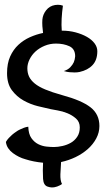

<svg xmlns="http://www.w3.org/2000/svg" viewBox="-20 -697 450 812"><path d="M242.2 -294.9Q325.2 -272.5 362.8 -243.2Q400.4 -213.9 400.4 -164.1Q400.4 -136.7 387.2 -111.8Q374 -86.9 351.6 -66.9Q329.1 -46.9 299.8 -32.7Q270.5 -18.6 238.3 -11.7Q236.3 13.7 235.4 40Q234.4 66.4 242.2 81.1Q237.3 85 231.9 87.4Q226.6 89.8 221.7 91.8Q215.8 93.8 210.9 94.7Q196.3 97.7 180.2 91.8Q164.1 85.9 162.1 59.6Q160.2 22.5 162.1 -8.8Q121.1 -12.7 87.9 -23.4Q73.2 -27.3 59.6 -34.2Q45.9 -41 34.2 -49.8Q22.5 -58.6 14.6 -70.3Q6.8 -82 4.9 -96.7Q9.8 -105.5 17.1 -113.3Q24.4 -121.1 31.2 -127Q39.1 -133.8 47.9 -139.6Q55.7 -145.5 64.5 -149.4Q72.3 -153.3 81.5 -156.7Q90.8 -160.2 99.6 -161.1Q100.6 -129.9 112.8 -112.8Q125 -95.7 141.6 -87.4Q158.2 -79.1 176.3 -77.1Q194.3 -75.2 208 -75.2Q224.6 -75.2 244.1 -79.6Q263.7 -84 279.8 -93.3Q295.9 -102.5 306.6 -118.7Q317.4 -134.8 317.4 -158.2Q317.4 -181.6 301.3 -195.8Q285.2 -210 264.6 -218.3Q244.1 -226.6 223.6 -230Q203.1 -233.4 194.3 -235.4Q171.9 -240.2 140.1 -248Q108.4 -255.9 79.6 -272Q50.8 -288.1 30.3 -315.4Q9.8 -342.8 9.8 -387.7Q9.8 -428.7 22.9 -458Q36.1 -487.3 57.6 -507.3Q79.1 -527.3 106.4 -539.6Q133.8 -551.8 162.1 -557.6Q160.2 -571.3 159.2 -585.9Q158.2 -600.6 159.2 -614.3Q161.1 -635.7 175.3 -653.8Q189.5 -671.9 212.9 -675.8Q218.8 -676.8 224.6 -676.8Q237.3 -676.8 246.1 -672.9Q242.2 -645.5 240.7 -618.2Q239.3 -590.8 241.2 -567.4Q272.5 -567.4 299.8 -560.1Q327.1 -552.7 347.7 -541Q368.2 -529.3 379.9 -513.7Q391.6 -498 391.6 -480.5Q391.6 -443.4 371.6 -421.9Q351.6 -400.4 316.4 -392.6Q306.6 -390.6 295.9 -390.6Q286.1 -390.6 274.4 -391.6Q262.7 -392.6 250 -396.5Q267.6 -402.3 277.3 -412.6Q287.1 -422.9 292 -433.6Q296.9 -445.3 297.9 -459Q297.9 -490.2 273.4 -501.5Q249 -512.7 216.8 -512.7Q191.4 -512.7 168.9 -503.4Q146.5 -494.1 130.4 -479.5Q114.3 -464.8 105 -445.8Q95.7 -426.8 95.7 -408.2Q95.7 -388.7 103 -373Q110.4 -357.4 127 -343.8Q143.6 -330.1 171.9 -318.4Q200.2 -306.6 242.2 -294.9Z"/></svg>

Font: Rancho
Style: Regular
Weight: 400
Designer: Font Diner, Inc
Foundry: Font Diner, Inc
Version: Version 1.000